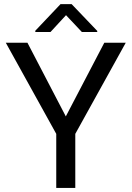

<svg xmlns="http://www.w3.org/2000/svg" viewBox="-20 -920 645 940"><path d="M114.3 -710.9H8.3L255.4 -264.6V0H348.6V-264.6L595.7 -710.9H490.7L302.2 -350.1ZM330.6 -899.9H276.4L152.8 -769.5V-763.2H227.1L303.2 -845.7L380.9 -763.2H456.1V-768.6Z"/></svg>

Font: Bert Sans
Style: Regular
Weight: 400
Designer: Christian Robertson (Google), Cristiano Sobral
Foundry: Google, Cristiano Sobral
Version: Version 3.101